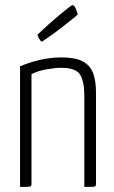

<svg xmlns="http://www.w3.org/2000/svg" viewBox="-20 -736 447 756"><path d="M59 0V-475Q83 -485 109.5 -493Q136 -501 164.5 -505.5Q193 -510 221 -510Q276 -510 305.5 -494.5Q335 -479 346.5 -448.5Q358 -418 358 -371V-12Q358 -6 356 -3.5Q354 -1 344.5 -0.5Q335 0 312 0V-360Q312 -416 295 -442.5Q278 -469 221 -469Q197 -469 163 -463Q129 -457 104 -444V-12Q104 -6 102 -3.5Q100 -1 90.5 -0.5Q81 0 59 0ZM145 -572Q142 -572 137.5 -578.5Q133 -585 130 -592Q127 -599 127 -599Q149 -620 172.5 -641Q196 -662 216.5 -679Q237 -696 250 -706Q263 -716 264 -716Q273 -716 279 -700.5Q285 -685 286 -679Q284 -676 270 -665Q256 -654 236 -638Q216 -622 192 -604.5Q168 -587 145 -572Z"/></svg>

Font: Yanone Kaffeesatz ExtraLight Light
Style: Regular
Weight: 300
Version: Version 2.003